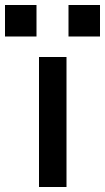

<svg xmlns="http://www.w3.org/2000/svg" viewBox="-71 -748 420 768"><path d="M85 0V-520H195V0ZM203 -602V-728H329V-602ZM-51 -602V-728H75V-602Z"/></svg>

Font: M PLUS 1 Medium
Style: Regular
Weight: 500
Designer: Coji Morishita
Foundry: UNDERFOREST DESIGN
Version: Version 1.001